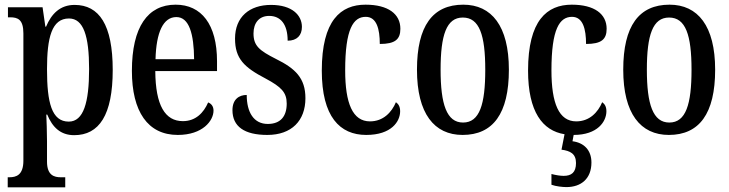

<svg xmlns="http://www.w3.org/2000/svg" viewBox="-20 -567 3119 821"><path d="M13 234H259V191H240C212 191 181 183 181 124V37C181 -8 179 -47 178 -77H182C204 -23 239 11 297 11C404 11 462 -75 462 -268C462 -461 404 -546 299 -546C237 -546 200 -508 177 -453H174L162 -536H14V-493H23C56 -493 80 -484 80 -424V120C80 182 49 191 20 191H13ZM274 -47C201 -47 181 -128 181 -271C181 -406 201 -488 275 -488C337 -488 361 -413 361 -272C361 -128 337 -47 274 -47Z M740 10C847 10 893 -51 893 -94C893 -113 883 -124 870 -129C851 -85 817 -49 762 -49C686 -49 645 -116 644 -263H908V-305C908 -463 841 -547 731 -547C612 -547 544 -452 544 -264C544 -90 612 10 740 10ZM810 -314H645C648 -429 678 -494 734 -494C789 -494 809 -422 810 -314Z M1123 10C1227 10 1286 -51 1286 -147C1286 -233 1243 -274 1160 -315C1089 -351 1064 -371 1064 -424C1064 -469 1088 -499 1131 -499C1180 -499 1210 -463 1210 -393C1250 -393 1271 -416 1271 -452C1271 -502 1229 -546 1139 -546C1047 -546 985 -495 985 -402C985 -316 1024 -279 1116 -231C1183 -195 1206 -172 1206 -124C1206 -70 1180 -37 1125 -37C1065 -37 1035 -87 1035 -161C1003 -161 974 -143 974 -96C974 -26 1025 10 1123 10Z M1546 10C1654 10 1691 -48 1691 -91C1691 -111 1684 -122 1673 -130C1655 -87 1619 -48 1562 -48C1488 -48 1456 -125 1456 -266C1456 -444 1491 -495 1544 -495C1591 -495 1604 -442 1604 -379C1670 -379 1692 -399 1692 -444C1692 -507 1640 -547 1543 -547C1437 -547 1356 -480 1356 -265C1356 -68 1433 10 1546 10Z M1958 10C2088 10 2156 -81 2156 -269C2156 -456 2082 -547 1961 -547C1830 -547 1763 -456 1763 -269C1763 -81 1837 10 1958 10ZM1960 -43C1890 -43 1864 -121 1864 -269C1864 -417 1889 -492 1959 -492C2030 -492 2055 -417 2055 -269C2055 -121 2031 -43 1960 -43Z M2402 233C2465 233 2509 197 2509 128C2509 74 2476 43 2428 37L2433 10C2536 10 2573 -48 2573 -91C2573 -111 2566 -122 2555 -130C2537 -87 2501 -48 2444 -48C2370 -48 2338 -125 2338 -266C2338 -444 2373 -495 2426 -495C2473 -495 2486 -442 2486 -379C2552 -379 2574 -399 2574 -444C2574 -507 2522 -547 2425 -547C2319 -547 2238 -480 2238 -265C2238 -89 2300 -8 2394 7L2381 73C2418 78 2443 90 2443 130C2443 171 2423 185 2390 185C2376 185 2357 182 2338 177V223C2357 230 2386 233 2402 233Z M2840 10C2970 10 3038 -81 3038 -269C3038 -456 2964 -547 2843 -547C2712 -547 2645 -456 2645 -269C2645 -81 2719 10 2840 10ZM2842 -43C2772 -43 2746 -121 2746 -269C2746 -417 2771 -492 2841 -492C2912 -492 2937 -417 2937 -269C2937 -121 2913 -43 2842 -43Z"/></svg>

Font: Noto Serif Khmer ExtraCondensed Medium
Style: Regular
Weight: 500
Width: 2
Designer: Danh Hong and the Monotype Design Team
Foundry: Monotype Imaging Inc.
Version: Version 2.004